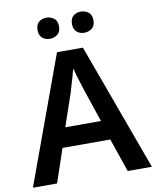

<svg xmlns="http://www.w3.org/2000/svg" viewBox="-98 -990 866 1065"><g transform="rotate(-10 335.5 -458.0)"><path d="M534 0 469 -189H200L136 0H0L262 -717H408L670 0ZM374 -483Q370 -497 362 -521Q354 -545 346.5 -570.5Q339 -596 335 -613Q330 -593 322.5 -567Q315 -541 308 -518Q301 -495 298 -483L235 -299H436ZM177 -856Q177 -888 194.5 -902Q212 -916 237 -916Q261 -916 279.5 -902Q298 -888 298 -856Q298 -826 279.5 -811.5Q261 -797 237 -797Q212 -797 194.5 -811.5Q177 -826 177 -856ZM371 -856Q371 -888 388.5 -902Q406 -916 431 -916Q455 -916 473.5 -902Q492 -888 492 -856Q492 -826 473.5 -811.5Q455 -797 431 -797Q406 -797 388.5 -811.5Q371 -826 371 -856Z"/></g></svg>

Font: Noto Sans Gujarati SemiBold
Style: Regular
Weight: 600
Designer: Jelle Bosma - Monotype Design Team, Universal Thirst
Foundry: Monotype Imaging Inc.
Version: Version 2.106; ttfautohint (v1.8.4.7-5d5b)